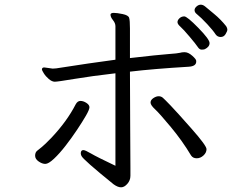

<svg xmlns="http://www.w3.org/2000/svg" viewBox="-20 -774 1040 820"><path d="M901 -627Q909 -616 922.5 -616Q936 -616 943.5 -628.5Q951 -641 951 -647.5Q951 -654 946 -662Q923 -691 894.5 -714.5Q866 -738 856.5 -746Q847 -754 837.5 -754Q828 -754 819.5 -746.5Q811 -739 811 -731Q811 -723 817 -717Q840 -698 865 -671Q890 -644 901 -627ZM325 -119Q325 -114 328 -108Q334 -93 465 13Q483 26 497 26Q511 26 524 11Q537 -4 537 -23V-58L536 -238L535 -468Q636 -480 786 -489Q818 -491 818 -511V-514Q818 -521 801 -536Q784 -551 769 -551H766Q757 -551 748.5 -548.5Q740 -546 698.5 -543Q657 -540 535 -526V-652Q535 -687 531.5 -698Q528 -709 503.5 -714Q479 -719 466 -719Q453 -719 452 -712V-711Q452 -701 462.5 -688Q473 -675 473 -662V-519Q367 -505 220 -482L205 -481L169 -486Q159 -486 159 -477Q159 -474 167 -461Q175 -448 188.5 -436.5Q202 -425 214 -425Q226 -425 298 -437Q370 -449 473 -461V-66Q393 -104 368.5 -118.5Q344 -133 336 -133Q325 -133 325 -119ZM855 -564Q875 -574 875 -590Q875 -606 827 -655Q779 -704 767 -704Q755 -704 746.5 -696Q738 -688 738 -679.5Q738 -671 750.5 -660Q763 -649 790 -617Q817 -585 824.5 -573.5Q832 -562 841 -562Q850 -562 855 -564ZM796 -110Q804 -98 820 -98Q836 -98 849 -110Q862 -122 862 -137Q862 -152 798 -224.5Q734 -297 708.5 -323.5Q683 -350 675.5 -356.5Q668 -363 657.5 -363Q647 -363 635 -355Q623 -347 623 -336Q623 -325 642 -307.5Q661 -290 710 -231Q759 -172 796 -110ZM200 -186Q171 -156 159 -146.5Q147 -137 138.5 -130Q130 -123 130 -109Q130 -95 145 -84.5Q160 -74 173.5 -74Q187 -74 210.5 -96Q234 -118 260 -151.5Q286 -185 309 -219.5Q332 -254 347 -280Q362 -306 362 -316Q362 -326 349 -334.5Q336 -343 323.5 -343Q311 -343 303 -328Q266 -256 200 -186Z"/></svg>

Font: LXGW WenKai Mono TC
Style: Regular
Weight: 400
Designer: LXGW / Fontworks Inc.
Foundry: LXGW / Fontworks Inc.
Version: Version 1.330